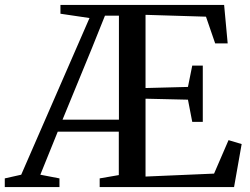

<svg xmlns="http://www.w3.org/2000/svg" viewBox="-66 -763 1018 783"><path d="M-46.5 0V-35.5L20.5 -50.5L299 -689.5L180.5 -707V-743H848L862.5 -586H811.5L774 -695L527.5 -702.5V-404L700.5 -408.5L718 -495.5H761V-266H718L700.5 -356.5L527.5 -360.5V-43L807 -55L866 -191.5L919.5 -175.5L888.5 0H340.5V-35.5L418.5 -49V-226H169.5L98.5 -50.5L176.5 -35.5V0ZM189 -275H419V-699H362L308 -564.5Z"/></svg>

Font: Merriweather 72pt
Style: Regular
Weight: 400
Version: Version 2.100